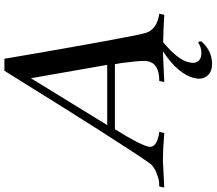

<svg xmlns="http://www.w3.org/2000/svg" viewBox="-112 -672 957 848"><g transform="rotate(-90 366.0 -247.5)"><path d="M607 165Q566 210 511 211Q472 212 455 189Q438 166 445 136Q460 63 564 -6L428 0L433 -22Q510 -22 520 -73Q523 -89 519.5 -125Q516 -161 512 -190L507 -218H220Q155 -115 143 -71Q138 -51 156 -38.5Q174 -26 208 -22L203 0Q129 -6 81 -6L-38 0L-33 -22Q-25 -22 -12 -23Q1 -24 29.5 -35.5Q58 -47 72 -68Q116 -131 217.5 -290.5Q319 -450 398 -578L478 -706H531Q531 -704 556 -559.5Q581 -415 609.5 -258.5Q638 -102 646 -79Q662 -32 730 -22L725 0Q660 -4 604 -5Q523 63 515 111Q509 135 520 149.5Q531 164 556 164Q582 164 602 150Q610 153 607 165ZM504 -252 445 -589 238 -252Z"/></g></svg>

Font: GFS Artemisia
Style: Italic
Weight: 400
Italic angle: -12°
Designer: Takis Katsoulidis and George D. Matthiopoulos
Foundry: George Matthiopoulos and Takis Katsoulidis
Version: Version 1.0